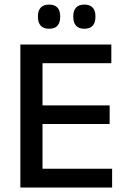

<svg xmlns="http://www.w3.org/2000/svg" viewBox="-20 -838 568 858"><path d="M71 0V-639H170V0ZM100.5 0V-84H481V0ZM128 -284V-367H470V-284ZM100 -555.5V-639H477.5V-555.5ZM199 -709.5Q174.5 -709.5 162 -723.2Q149.5 -737 149.5 -762V-765.5Q149.5 -790.5 162 -804Q174.5 -817.5 199 -817.5Q224.5 -817.5 236.8 -804Q249 -790.5 249 -765.5V-762Q249 -737 236.8 -723.2Q224.5 -709.5 199 -709.5ZM357 -709.5Q332 -709.5 319.8 -723.2Q307.5 -737 307.5 -762V-765.5Q307.5 -790.5 319.8 -804Q332 -817.5 357 -817.5Q382 -817.5 394.2 -804Q406.5 -790.5 406.5 -765.5V-762Q406.5 -737 394.2 -723.2Q382 -709.5 357 -709.5Z"/></svg>

Font: Anek Telugu Medium Medium
Style: Regular
Weight: 500
Version: Version 1.003